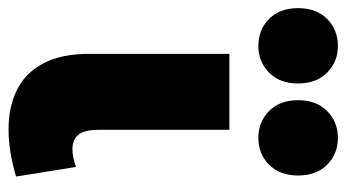

<svg xmlns="http://www.w3.org/2000/svg" viewBox="-254 -610 829 460"><g transform="rotate(90 161.0 -380.5)"><path d="M241.5 14Q187 14 146.2 -6.5Q105.5 -27 83 -69.8Q60.5 -112.5 60.5 -179.5V-515H242.5V-202.5Q242.5 -167.5 254.5 -153.2Q266.5 -139 289 -139Q298.5 -139 309.2 -141.2Q320 -143.5 331.5 -147.5L354.5 -4Q324 5 295.8 9.5Q267.5 14 241.5 14ZM42 -584.5Q2.5 -584.5 -23.2 -610.2Q-49 -636 -49 -679.5Q-49 -723.5 -23.2 -749.2Q2.5 -775 42 -775Q79.5 -775 105.5 -749.2Q131.5 -723.5 131.5 -679.5Q131.5 -636 105.5 -610.2Q79.5 -584.5 42 -584.5ZM261.5 -584.5Q223.5 -584.5 197.5 -610.2Q171.5 -636 171.5 -679.5Q171.5 -723.5 197.5 -749.2Q223.5 -775 261.5 -775Q300.5 -775 326.2 -749.2Q352 -723.5 352 -679.5Q352 -636 326.2 -610.2Q300.5 -584.5 261.5 -584.5Z"/></g></svg>

Font: Geologica Roman ExtraBold
Style: Regular
Weight: 800
Designer: Sindre Bremnes, Frode Helland
Foundry: Monokrom Skriftforlag AS
Version: Version 1.010;gftools[0.9.28]